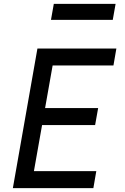

<svg xmlns="http://www.w3.org/2000/svg" viewBox="-20 -965 640 985"><path d="M46 0 172 -716H577L562 -629H250L154 -87H474L459 0ZM157 -323.5 172.5 -410.5H483.5L468 -323.5ZM241.5 -863 256 -945H573L558.5 -863Z"/></svg>

Font: Google Sans Code
Style: Italic
Weight: 400
Italic angle: -10°
Monospace: yes
Designer: Google Sans Code Authors
Foundry: Google LLC
Version: Version 6.000